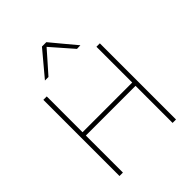

<svg xmlns="http://www.w3.org/2000/svg" viewBox="-261 -1120 1271 1271"><g transform="rotate(-45 374.5 -484.5)"><path d="M607 0Q607 -61 607 -117Q607 -173 607 -238V-475Q607 -540.5 607 -596.5Q607 -652.5 607 -713H639Q639 -652.5 639 -596.5Q639 -540.5 639 -475V-238Q639 -173 639 -117Q639 -61 639 0ZM110 0Q110 -61 110 -117Q110 -173 110 -238V-475Q110 -540.5 110 -596.5Q110 -652.5 110 -713H142Q142 -652.5 142 -596.5Q142 -540.5 142 -475V-238Q142 -173 142 -117Q142 -61 142 0ZM121 -347V-378H631V-347ZM506 -794Q471 -834.5 436.5 -873.5Q402 -912.5 366.5 -953.5H380Q344.5 -913 310.5 -874.5Q276.5 -836 241 -796H208Q244 -839 280.2 -882.2Q316.5 -925.5 353 -969H394Q430 -925.5 466.2 -882Q502.5 -838.5 539 -795Z"/></g></svg>

Font: Commissioner Thin Thin
Style: Regular
Weight: 250
Version: Version 1.000